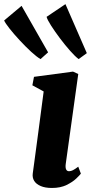

<svg xmlns="http://www.w3.org/2000/svg" viewBox="-114 -922 457 952"><path d="M143.5 10Q110 10 87.8 0.5Q65.5 -9 55.5 -25.2Q45.5 -41.5 48.5 -62.5Q51.5 -85.5 55.8 -116.2Q60 -147 65 -184.8Q70 -222.5 76 -267Q82 -311.5 88.5 -362Q95 -412.5 102.5 -468.5L46.5 -499L54.5 -541L248 -567L274 -555L212 -109.5Q209.5 -91.5 213.8 -82.2Q218 -73 228.5 -73Q237.5 -73 247.5 -78Q257.5 -83 274 -95.5L287 -61Q281.5 -53.5 263.8 -36.5Q246 -19.5 216 -4.8Q186 10 143.5 10ZM87 -629Q68.5 -639.5 40.5 -665.2Q12.5 -691 -16.2 -722Q-45 -753 -66.5 -780.2Q-88 -807.5 -93.5 -820.5L-7 -893L124.5 -662.5ZM276 -629Q259 -641.5 233.8 -670Q208.5 -698.5 183 -732.5Q157.5 -766.5 139 -795.5Q120.5 -824.5 117 -838.5L210.5 -901.5L316.5 -658.5Z"/></svg>

Font: Merriweather 20pt Black
Style: Italic
Weight: 900
Italic angle: -7.8°
Version: Version 2.101